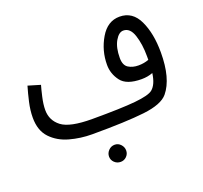

<svg xmlns="http://www.w3.org/2000/svg" viewBox="-122 -643 1048 990"><g transform="rotate(-20 402.0 -148.0)"><path d="M635 -231Q603 -231 580 -245.5Q557 -260 557 -300Q557 -357 577 -392Q597 -427 622 -427Q659 -427 675.5 -377Q692 -327 692 -261Q692 -250 692 -241Q666 -231 635 -231ZM290 21Q475 21 575 9.5Q675 -2 709 -43Q766 -112 766 -255Q766 -359 732.5 -430Q699 -501 628 -501Q562 -501 522.5 -434Q483 -367 483 -289Q483 -240 513.5 -199.5Q544 -159 626 -159Q660 -159 688 -170Q680 -110 651 -86Q629 -68 553 -60.5Q477 -53 316 -53Q194 -53 149 -87.5Q104 -122 104 -179Q104 -210 113 -249.5Q122 -289 128 -309L61 -329Q50 -292 40 -248Q30 -204 30 -164Q30 -93 68.5 -52.5Q107 -12 166.5 4.5Q226 21 289 21H290ZM425 159Q425 140 411.5 125.5Q398 111 379 111Q359 111 345 125.5Q331 140 331 159Q331 178 345 191.5Q359 205 379 205Q398 205 411.5 191.5Q425 178 425 159Z"/></g></svg>

Font: Noto Sans Arabic Condensed
Style: Regular
Weight: 400
Width: 3
Designer: Nadine Chahine
Foundry: Monotype Imaging Inc.
Version: 1.001